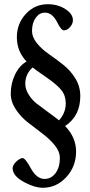

<svg xmlns="http://www.w3.org/2000/svg" viewBox="-20 -694 425 911"><path d="M183 197Q146 197 98 172Q40 142 40 104Q40 88 60 70Q77 56 87 56Q100 56 126 104Q154 155 191 155Q223 155 243.5 127.5Q264 100 264 56Q264 25 240 -4.5Q216 -34 181.5 -60Q147 -86 113 -112.5Q79 -139 55 -175Q31 -211 31 -250Q31 -298 51.5 -340.5Q72 -383 106 -402Q60 -451 60 -517Q60 -582 102.5 -628Q145 -674 207 -674Q254 -674 290 -651Q326 -628 326 -598Q326 -579 309 -562Q297 -550 283 -550Q270 -550 251 -589Q228 -634 193 -634Q167 -634 149.5 -609.5Q132 -585 132 -548Q132 -517 155.5 -488.5Q179 -460 213 -436.5Q247 -413 280.5 -386.5Q314 -360 337.5 -322Q361 -284 361 -238Q361 -144 289 -96Q341 -42 341 25Q341 96 294.5 146.5Q248 197 183 197ZM100 -297Q100 -270 116.5 -244.5Q133 -219 152 -204Q171 -189 207 -163Q243 -137 260 -123Q292 -158 292 -204Q292 -240 271.5 -266Q251 -292 199.5 -327.5Q148 -363 135 -374Q100 -343 100 -297Z"/></svg>

Font: Junicode Cond Medium
Style: Regular
Weight: 500
Width: 3
Designer: Peter S. Baker
Version: Version 2.201